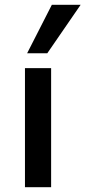

<svg xmlns="http://www.w3.org/2000/svg" viewBox="-20 -780 356 800"><path d="M84 0V-496H193V0ZM93 -558 196 -760H316L177 -558Z"/></svg>

Font: Nunito Sans 8pt SemiBold
Style: Regular
Weight: 600
Version: Version 3.101;gftools[0.9.27]